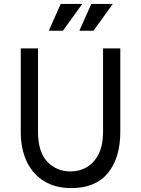

<svg xmlns="http://www.w3.org/2000/svg" viewBox="-20 -948 720 980"><path d="M344 12Q263 12 205.5 -23Q148 -58 117 -122.5Q86 -187 86 -275V-701H174V-275Q174 -173 221 -123Q268 -73 340 -73Q386 -73 423.5 -95Q461 -117 483.5 -162Q506 -207 506 -275V-701H594V-275Q594 -142 531 -65Q468 12 344 12ZM301 -791H229L290 -928H400ZM457 -791H385L446 -928H556Z"/></svg>

Font: Inclusive Sans
Style: Regular
Weight: 400
Designer: Olivia King
Foundry: Olivia King
Version: Version 2.004